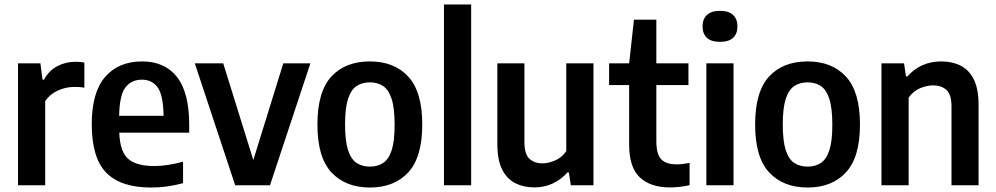

<svg xmlns="http://www.w3.org/2000/svg" viewBox="-20 -828 4450 858"><path d="M60.5 0V-545H160.5L170 -472H176.5Q199.5 -513.5 237 -532.8Q274.5 -552 318 -552Q329 -552 339 -551Q349 -550 357 -548.5V-436Q345.5 -438.5 334 -439Q322.5 -439.5 310.5 -439.5Q274 -439.5 238.2 -423.2Q202.5 -407 182 -376V0Z M655 10Q520 10 455 -56Q390 -122 390 -273.5Q390 -415 449.8 -484.2Q509.5 -553.5 615 -553.5Q716.5 -553.5 771 -484Q825.5 -414.5 825.5 -270V-235H513Q516 -151.5 552.2 -118.8Q588.5 -86 670.5 -86Q699.5 -86 731.2 -91Q763 -96 798 -105.5V-9.5Q759 1 724.5 5.5Q690 10 655 10ZM614 -472Q568 -472 541 -438Q514 -404 512.5 -310.5H711Q709.5 -404 684.2 -438Q659 -472 614 -472Z M1031 0 850.5 -545H977.5L1112 -113L1246 -545H1367L1186.5 0Z M1633 10Q1524.5 10 1461.5 -57.2Q1398.5 -124.5 1398.5 -271Q1398.5 -418.5 1460.8 -486Q1523 -553.5 1633 -553.5Q1742 -553.5 1804.5 -485.5Q1867 -417.5 1867 -272Q1867 -125 1804.2 -57.5Q1741.5 10 1633 10ZM1633 -83.5Q1667.5 -83.5 1692.2 -99.8Q1717 -116 1730.2 -156.5Q1743.5 -197 1743.5 -270Q1743.5 -345 1730 -386.2Q1716.5 -427.5 1691.8 -443.8Q1667 -460 1633 -460Q1598.5 -460 1573.8 -443.8Q1549 -427.5 1535.5 -386.8Q1522 -346 1522 -272.5Q1522 -198.5 1535.2 -157.5Q1548.5 -116.5 1573.2 -100Q1598 -83.5 1633 -83.5Z M1964 0V-808H2085.5V0Z M2368 9.5Q2320.5 9.5 2283 -9.2Q2245.5 -28 2224 -70.5Q2202.5 -113 2202.5 -185V-545H2323.5V-193Q2323.5 -139 2346 -118.5Q2368.5 -98 2404 -98Q2430 -98 2460.2 -110.8Q2490.5 -123.5 2510.5 -152.5V-545H2632V0H2531L2522 -57.5H2516Q2486 -24 2448.2 -7.2Q2410.5 9.5 2368 9.5Z M2974 9.5Q2887 9.5 2839.2 -35.2Q2791.5 -80 2791.5 -181V-448H2702V-545H2791.5L2813 -740H2913V-545H3056.5V-448H2913V-198Q2913 -139 2934.8 -116.2Q2956.5 -93.5 3004.5 -93.5Q3028 -93.5 3061.5 -100V-0.5Q3042.5 4 3019.5 6.8Q2996.5 9.5 2974 9.5Z M3136.5 0V-545H3258V0ZM3197.5 -641Q3158 -641 3138.8 -659.2Q3119.5 -677.5 3119.5 -710Q3119.5 -742.5 3138.8 -761Q3158 -779.5 3197.5 -779.5Q3237 -779.5 3256.2 -761Q3275.5 -742.5 3275.5 -710Q3275.5 -677.5 3256.2 -659.2Q3237 -641 3197.5 -641Z M3589 10Q3480.5 10 3417.5 -57.2Q3354.5 -124.5 3354.5 -271Q3354.5 -418.5 3416.8 -486Q3479 -553.5 3589 -553.5Q3698 -553.5 3760.5 -485.5Q3823 -417.5 3823 -272Q3823 -125 3760.2 -57.5Q3697.5 10 3589 10ZM3589 -83.5Q3623.5 -83.5 3648.2 -99.8Q3673 -116 3686.2 -156.5Q3699.5 -197 3699.5 -270Q3699.5 -345 3686 -386.2Q3672.5 -427.5 3647.8 -443.8Q3623 -460 3589 -460Q3554.5 -460 3529.8 -443.8Q3505 -427.5 3491.5 -386.8Q3478 -346 3478 -272.5Q3478 -198.5 3491.2 -157.5Q3504.5 -116.5 3529.2 -100Q3554 -83.5 3589 -83.5Z M3919 0V-545H4020L4028.5 -486.5H4035Q4094 -553.5 4187 -553.5Q4235 -553.5 4272.5 -534.8Q4310 -516 4331.5 -473.5Q4353 -431 4353 -359.5V0H4232V-351.5Q4232 -405.5 4209.5 -426Q4187 -446.5 4149.5 -446.5Q4122 -446.5 4091.5 -433.8Q4061 -421 4040.5 -391.5V0Z"/></svg>

Font: Encode Sans Semi Condensed SemiBold
Style: Regular
Weight: 600
Width: 4
Designer: Multiple Designers
Foundry: Impallari Type
Version: Version 3.000; ttfautohint (v1.8.3) -l 8 -r 50 -G 200 -x 14 